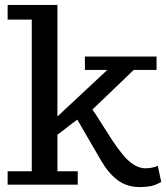

<svg xmlns="http://www.w3.org/2000/svg" viewBox="-20 -755 679 785"><path d="M574.2 -66.9Q602.5 -66.9 625 -77.1L639.2 -11.2Q615.2 2.4 596.4 6.1Q577.6 9.8 551.8 9.8Q499.5 9.8 462.2 -17.6Q424.8 -44.9 394 -97.2L295.9 -266.1L214.8 -204.1V-54.7H297.9V0H11.2V-54.7H109.9V-674.8H11.2V-734.9H214.8V-278.8L418.9 -469.2H327.1V-523.9H620.1V-469.2H526.9L357.9 -307.1Q372.6 -286.6 396.5 -248Q420.4 -209.5 438.5 -182.1Q456.5 -154.8 479.2 -126.2Q502 -97.7 526.1 -82.3Q550.3 -66.9 574.2 -66.9Z"/></svg>

Font: Trocchi
Style: Regular
Weight: 400
Designer: vernon adams
Version: Version 1.0; ttfautohint (v0.8) -l 6 -r 50 -G 100